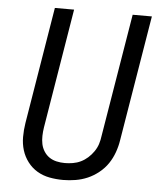

<svg xmlns="http://www.w3.org/2000/svg" viewBox="-53 -781 706 836"><g transform="rotate(5 300.0 -363.5)"><path d="M254 8Q223 8 194 2.5Q165 -3 140.5 -17.5Q116 -32 98.5 -55Q81 -78 72.5 -105.5Q64 -133 64 -163.5Q64 -194 69 -225L153 -735H237L151 -213Q148 -194 147.5 -175.5Q147 -157 150.5 -140Q154 -123 163.5 -108Q173 -93 187 -83.5Q201 -74 218.5 -70Q236 -66 255 -66Q272 -66 290 -69Q308 -72 324.5 -80Q341 -88 355 -100.5Q369 -113 380 -129Q391 -145 396.5 -162.5Q402 -180 404 -197L493 -735H577L486 -185Q482 -159 472.5 -132.5Q463 -106 447.5 -83Q432 -60 409 -41.5Q386 -23 360.5 -12Q335 -1 307.5 3.5Q280 8 254 8Z"/></g></svg>

Font: Iosevka Extended
Style: Italic
Weight: 400
Width: 7
Italic angle: -9°
Monospace: yes
Designer: Belleve Invis
Foundry: Belleve Invis
Version: Version 32.5.0; ttfautohint (v1.8.4)